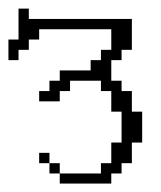

<svg xmlns="http://www.w3.org/2000/svg" viewBox="-20 -435 381 455"><path d="M97.2 -23.9V-48.3H121.6V-23.9ZM72.8 -48.3V-72.8H97.2V-48.3ZM121.6 0V-23.9H219.2V-48.3H243.7V-97.2H268.1V-170.4H243.7V-219.2H219.2V-243.7H146V-219.2H121.6V-194.8H72.8V-219.2H97.2V-243.7H121.6V-268.1H194.8V-292.5H219.2V-316.9H243.7V-365.7H72.8V-341.3H48.3V-316.9H23.9V-292.5H0V-341.3H23.9V-414.6H48.3V-390.1H292.5V-316.9H268.1V-292.5H243.7V-243.7H268.1V-219.2H292.5V-170.4H316.9V-97.2H292.5V-48.3H268.1V-23.9H243.7V0Z"/></svg>

Font: FS Mondwest Regular
Style: Regular
Weight: 400
Designer: NZWStudios2024
Foundry: https://fontstruct.com
Version: Version 1.0